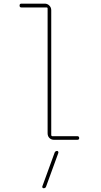

<svg xmlns="http://www.w3.org/2000/svg" viewBox="-20 -750 540 1030"><path d="M94.7 -710Q85 -710 85 -720.2Q85 -730.5 94.7 -730.5H219.7Q234.4 -730.5 244.6 -720.2Q254.9 -710 254.9 -695.3V-25.4Q254.9 -20.5 259.8 -19.5H394.5Q404.3 -19.5 404.8 -9.8Q405.3 0 394.5 0H269.5Q254.9 0 245.1 -9.8Q235.4 -19.5 235.4 -35.2V-705.1Q235.4 -710 230.5 -710ZM272.5 70.3Q275.4 60.5 286.1 59.6Q290 59.6 292 63Q293.9 66.4 293 70.3L227.5 250Q224.6 259.8 213.9 259.8Q210 259.8 208 256.8Q206.1 253.9 207 250Z"/></svg>

Font: Rounded-X Mgen+ 1mn thin
Style: Regular
Weight: 100
Designer: [Source Han Sans]
Ryoko NISHIZUKA  (kana & ideographs); Paul D. Hunt (Latin, Greek & Cyrillic); Wenlong ZHANG  (bopomofo
Version: Version 1.059.20150602